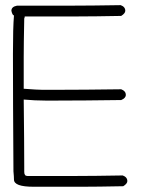

<svg xmlns="http://www.w3.org/2000/svg" viewBox="-20 -711 540 731"><path d="M439.5 -691.4Q457 -685.1 457 -669.9Q457 -660.2 441.4 -650.4Q337.4 -648.4 275.4 -648.4H74.2Q74.2 -644 72.3 -640.6Q70.3 -544.9 70.3 -492.2V-373H72.3Q122.6 -369.1 140.6 -369.1H199.2Q295.9 -369.1 441.4 -371.1Q459 -364.7 459 -349.6Q459 -337.4 441.4 -330.1Q295.9 -328.1 199.2 -328.1H152.3Q113.3 -328.1 70.3 -332Q72.3 -166 72.3 -78.1V-56.6Q72.3 -41 84 -41H269.5Q333.5 -41 447.3 -43Q464.8 -36.6 464.8 -21.5Q464.8 -11.7 449.2 -2Q349.6 0 293 0H107.4Q33.2 0 33.2 -27.3Q33.2 -38.6 31.2 -58.6Q29.3 -333.5 29.3 -505.9Q29.3 -606.9 33.2 -652.3Q27.3 -652.3 23.4 -669.9Q23.4 -685.5 44.9 -689.5H255.9Q323.2 -689.5 439.5 -691.4Z"/></svg>

Font: CEF Fonts CJK Mono
Style: Regular
Weight: 400
Designer: PartyBoss (派对大魔王)
Version: Release 2.25